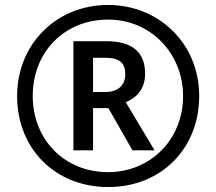

<svg xmlns="http://www.w3.org/2000/svg" viewBox="-20 -744 872 774"><path d="M416 10C629 10 783 -144 783 -357C783 -570 619 -724 416 -724C205 -724 49 -564 49 -357C49 -144 203 10 416 10ZM416 -50C239 -50 112 -182 112 -357C112 -536 241 -665 416 -665C590 -665 718 -526 718 -357C718 -178 583 -50 416 -50ZM276 -138H355V-308H417L514 -138H603L487 -332C527 -348 565 -383 565 -446C565 -532 516 -578 407 -578H276ZM405 -373H355V-511H404C462 -511 485 -491 485 -444C485 -402 457 -373 405 -373Z"/></svg>

Font: Noto Sans Sinhala SemiBold
Style: Regular
Weight: 600
Designer: Jelle Bosma - Monotype Design Team
Foundry: Monotype Imaging Inc.
Version: Version 2.006